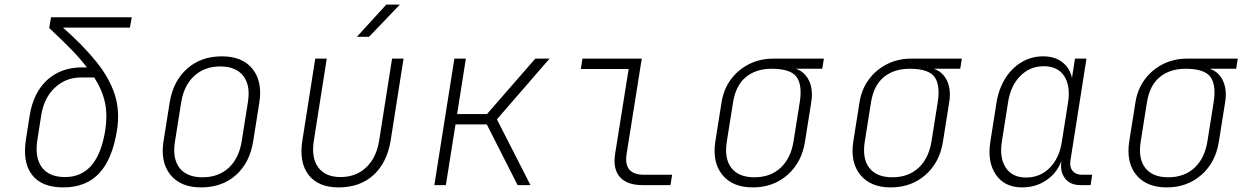

<svg xmlns="http://www.w3.org/2000/svg" viewBox="-20 -805 5440 835"><path d="M255 10Q161 10 119 -45Q77 -100 93 -200L109 -302Q125 -402 185 -457Q245 -512 338 -512H358Q329 -550 288 -592Q247 -634 194 -683L202 -730H553L545 -685H254Q342 -607 398.5 -537Q455 -467 478.5 -395.5Q502 -324 489 -240Q469 -113 411.5 -51.5Q354 10 255 10ZM263 -35Q406 -35 438 -240Q448 -305 436.5 -359Q425 -413 390 -468H331Q266 -468 218.5 -423.5Q171 -379 159 -302L143 -200Q130 -121 161.5 -78Q193 -35 263 -35Z M854 10Q766 10 721.5 -44.5Q677 -99 691 -190L718 -360Q733 -452 793.5 -506Q854 -560 945 -560Q1034 -560 1078 -505.5Q1122 -451 1108 -360L1081 -190Q1066 -97 1006 -43.5Q946 10 854 10ZM861 -34Q930 -34 974.5 -75Q1019 -116 1031 -190L1058 -360Q1070 -434 1038 -475Q1006 -516 938 -516Q870 -516 825 -475Q780 -434 768 -360L741 -190Q729 -116 760.5 -75Q792 -34 861 -34Z M1453 10Q1364 10 1322 -44.5Q1280 -99 1295 -194L1351 -550H1401L1345 -194Q1333 -119 1364 -77Q1395 -35 1461 -35Q1528 -35 1572.5 -77Q1617 -119 1629 -194L1685 -550H1735L1679 -194Q1663 -97 1604 -43.5Q1545 10 1453 10ZM1532 -645 1660 -785H1719L1585 -645Z M1869 0 1956 -550H2006L1968 -309H2098L2308 -550H2370L2141 -286L2287 0H2231L2097 -264H1961L1919 0Z M2774 0Q2707 0 2676 -35Q2645 -70 2655 -135L2714 -505H2506L2513 -550H2771L2705 -135Q2691 -45 2781 -45H2903L2896 0Z M3254 10Q3166 10 3121.5 -44.5Q3077 -99 3091 -190L3118 -360Q3127 -417 3158.5 -459.5Q3190 -502 3237.5 -526Q3285 -550 3343 -550H3563L3556 -506H3441Q3480 -493 3498.5 -454Q3517 -415 3508 -360L3481 -190Q3467 -99 3405 -44.5Q3343 10 3254 10ZM3261 -34Q3330 -34 3374.5 -75Q3419 -116 3431 -190L3458 -360Q3470 -434 3444.5 -470Q3419 -506 3336 -506Q3268 -506 3224 -470Q3180 -434 3168 -360L3141 -190Q3129 -116 3160.5 -75Q3192 -34 3261 -34Z M3854 10Q3766 10 3721.5 -44.5Q3677 -99 3691 -190L3718 -360Q3727 -417 3758.5 -459.5Q3790 -502 3837.5 -526Q3885 -550 3943 -550H4163L4156 -506H4041Q4080 -493 4098.5 -454Q4117 -415 4108 -360L4081 -190Q4067 -99 4005 -44.5Q3943 10 3854 10ZM3861 -34Q3930 -34 3974.5 -75Q4019 -116 4031 -190L4058 -360Q4070 -434 4044.5 -470Q4019 -506 3936 -506Q3868 -506 3824 -470Q3780 -434 3768 -360L3741 -190Q3729 -116 3760.5 -75Q3792 -34 3861 -34Z M4425 10Q4349 10 4311 -45.5Q4273 -101 4287 -189L4314 -360Q4324 -420 4352.5 -465Q4381 -510 4423.5 -535Q4466 -560 4516 -560Q4567 -560 4600 -534.5Q4633 -509 4642 -466L4655 -550H4705L4635 -105Q4631 -78 4645 -61.5Q4659 -45 4685 -45H4730L4723 0H4678Q4634 0 4611.5 -29.5Q4589 -59 4596 -105Q4577 -53 4531 -21.5Q4485 10 4425 10ZM4442 -33Q4503 -33 4545 -75Q4587 -117 4598 -189L4625 -360Q4636 -432 4608 -474.5Q4580 -517 4519 -517Q4459 -517 4417 -474.5Q4375 -432 4364 -360L4337 -189Q4326 -117 4354.5 -75Q4383 -33 4442 -33Z M5054 10Q4966 10 4921.5 -44.5Q4877 -99 4891 -190L4918 -360Q4927 -417 4958.5 -459.5Q4990 -502 5037.5 -526Q5085 -550 5143 -550H5363L5356 -506H5241Q5280 -493 5298.5 -454Q5317 -415 5308 -360L5281 -190Q5267 -99 5205 -44.5Q5143 10 5054 10ZM5061 -34Q5130 -34 5174.5 -75Q5219 -116 5231 -190L5258 -360Q5270 -434 5244.5 -470Q5219 -506 5136 -506Q5068 -506 5024 -470Q4980 -434 4968 -360L4941 -190Q4929 -116 4960.5 -75Q4992 -34 5061 -34Z"/></svg>

Font: JetBrains Mono Thin
Style: Italic
Weight: 100
Italic angle: -9°
Monospace: yes
Designer: Philipp Nurullin, Konstantin Bulenkov
Foundry: JetBrains
Version: Version 2.305; ttfautohint (v1.8.4.7-5d5b)